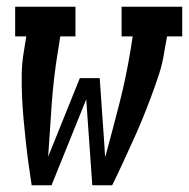

<svg xmlns="http://www.w3.org/2000/svg" viewBox="-20 -550 561 570"><path d="M74 0Q69 -32 64.5 -65Q60 -98 56.5 -130.5Q53 -163 50 -196Q47 -229 45.5 -262.5Q44 -296 44.5 -330Q45 -364 51 -398L58 -442H25V-530H204V-442H159L152 -398Q139 -319 133.5 -241Q128 -163 123 -85L217 -318H276L289 -132L292 -85L293 -86Q314 -163 334 -241Q354 -319 367 -398L374 -442H341V-530H521V-442H476L468 -398Q463 -363 452 -329.5Q441 -296 428.5 -262.5Q416 -229 402.5 -196Q389 -163 374 -130.5Q359 -98 344 -65Q329 -32 313 0H254L236 -255L133 0Z"/></svg>

Font: Iosevka Curly Slab SmBdObl
Style: Regular
Weight: 600
Italic angle: -9°
Monospace: yes
Designer: Belleve Invis
Foundry: Belleve Invis
Version: Version 11.0.0; ttfautohint (v1.8.3)